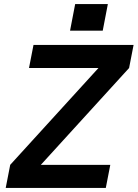

<svg xmlns="http://www.w3.org/2000/svg" viewBox="-20 -920 674 940"><path d="M8 0H498L520 -113H180L612 -587L634 -700H144L122 -587H462L30 -113ZM323 -770H483L508 -900H348Z"/></svg>

Font: Uncut Sans
Style: Bold Italic
Weight: 700
Italic angle: -11°
Designer: Kasper Nordkvist
Foundry: UNCUT.wtf
Version: Version 1.304;Glyphs 3.2 (3246)